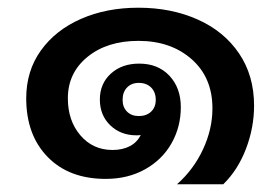

<svg xmlns="http://www.w3.org/2000/svg" viewBox="-20 -454 726 498"><path d="M639 -180Q639 -123 618 -68Q597 -13 559 24H439Q482 -14 506.5 -66.5Q531 -119 531 -173Q531 -253 477 -300.5Q423 -348 339 -348Q258 -348 207 -306.5Q156 -265 156 -199Q156 -141 188.5 -103Q221 -65 272 -65Q298 -65 317 -75Q336 -85 345 -104Q342 -103 334 -103Q293 -103 266 -129Q239 -155 239 -196Q239 -237 267.5 -263Q296 -289 341 -289Q390 -289 419.5 -257.5Q449 -226 449 -176Q449 -125 425 -82.5Q401 -40 356.5 -15Q312 10 254 10Q159 10 103.5 -47Q48 -104 48 -199Q48 -270 86 -323Q124 -376 190 -405Q256 -434 339 -434Q424 -434 492.5 -403.5Q561 -373 600 -315.5Q639 -258 639 -180ZM340 -153Q360 -153 372 -164.5Q384 -176 384 -195Q384 -215 372 -227Q360 -239 340 -239Q321 -239 309.5 -227Q298 -215 298 -195Q298 -176 309.5 -164.5Q321 -153 340 -153Z"/></svg>

Font: Sarabun SemiBold
Style: Regular
Weight: 600
Designer: Suppakit Chalermlarp | Katatrad Co.,Ltd.
Foundry: Cadson Demak Co.,Ltd.
Version: Version 1.000; ttfautohint (v1.6)